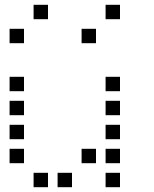

<svg xmlns="http://www.w3.org/2000/svg" viewBox="-20 -800 640 800"><path d="M121 -780Q120 -780 120 -780Q120 -780 120 -779V-721Q120 -720 120 -720Q120 -720 121 -720H179Q180 -720 180 -720Q180 -720 180 -721V-779Q180 -780 180 -780Q180 -780 179 -780ZM421 -780Q420 -780 420 -780Q420 -780 420 -779V-721Q420 -720 420 -720Q420 -720 421 -720H479Q480 -720 480 -720Q480 -720 480 -721V-779Q480 -780 480 -780Q480 -780 479 -780ZM21 -680Q20 -680 20 -680Q20 -680 20 -679V-621Q20 -620 20 -620Q20 -620 21 -620H79Q80 -620 80 -620Q80 -620 80 -621V-679Q80 -680 80 -680Q80 -680 79 -680ZM321 -680Q320 -680 320 -680Q320 -680 320 -679V-621Q320 -620 320 -620Q320 -620 321 -620H379Q380 -620 380 -620Q380 -620 380 -621V-679Q380 -680 380 -680Q380 -680 379 -680ZM21 -480Q20 -480 20 -480Q20 -480 20 -479V-421Q20 -420 20 -420Q20 -420 21 -420H79Q80 -420 80 -420Q80 -420 80 -421V-479Q80 -480 80 -480Q80 -480 79 -480ZM421 -480Q420 -480 420 -480Q420 -480 420 -479V-421Q420 -420 420 -420Q420 -420 421 -420H479Q480 -420 480 -420Q480 -420 480 -421V-479Q480 -480 480 -480Q480 -480 479 -480ZM21 -380Q20 -380 20 -380Q20 -380 20 -379V-321Q20 -320 20 -320Q20 -320 21 -320H79Q80 -320 80 -320Q80 -320 80 -321V-379Q80 -380 80 -380Q80 -380 79 -380ZM421 -380Q420 -380 420 -380Q420 -380 420 -379V-321Q420 -320 420 -320Q420 -320 421 -320H479Q480 -320 480 -320Q480 -320 480 -321V-379Q480 -380 480 -380Q480 -380 479 -380ZM21 -280Q20 -280 20 -280Q20 -280 20 -279V-221Q20 -220 20 -220Q20 -220 21 -220H79Q80 -220 80 -220Q80 -220 80 -221V-279Q80 -280 80 -280Q80 -280 79 -280ZM421 -280Q420 -280 420 -280Q420 -280 420 -279V-221Q420 -220 420 -220Q420 -220 421 -220H479Q480 -220 480 -220Q480 -220 480 -221V-279Q480 -280 480 -280Q480 -280 479 -280ZM21 -180Q20 -180 20 -180Q20 -180 20 -179V-121Q20 -120 20 -120Q20 -120 21 -120H79Q80 -120 80 -120Q80 -120 80 -121V-179Q80 -180 80 -180Q80 -180 79 -180ZM321 -180Q320 -180 320 -180Q320 -180 320 -179V-121Q320 -120 320 -120Q320 -120 321 -120H379Q380 -120 380 -120Q380 -120 380 -121V-179Q380 -180 380 -180Q380 -180 379 -180ZM421 -180Q420 -180 420 -180Q420 -180 420 -179V-121Q420 -120 420 -120Q420 -120 421 -120H479Q480 -120 480 -120Q480 -120 480 -121V-179Q480 -180 480 -180Q480 -180 479 -180ZM121 -80Q120 -80 120 -80Q120 -80 120 -79V-21Q120 -20 120 -20Q120 -20 121 -20H179Q180 -20 180 -20Q180 -20 180 -21V-79Q180 -80 180 -80Q180 -80 179 -80ZM221 -80Q220 -80 220 -80Q220 -80 220 -79V-21Q220 -20 220 -20Q220 -20 221 -20H279Q280 -20 280 -20Q280 -20 280 -21V-79Q280 -80 280 -80Q280 -80 279 -80ZM421 -80Q420 -80 420 -80Q420 -80 420 -79V-21Q420 -20 420 -20Q420 -20 421 -20H479Q480 -20 480 -20Q480 -20 480 -21V-79Q480 -80 480 -80Q480 -80 479 -80Z"/></svg>

Font: Doto Medium
Style: Regular
Weight: 500
Monospace: yes
Version: Version 1.000